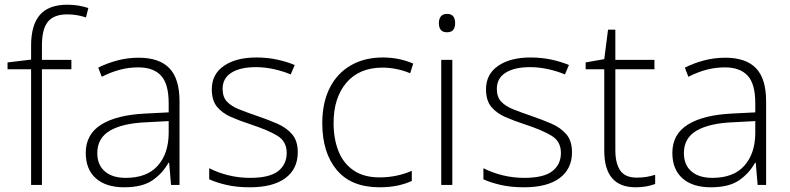

<svg xmlns="http://www.w3.org/2000/svg" viewBox="-20 -785 3355 815"><path d="M283 -491H158V0H112V-491H12V-520L112 -532V-592Q112 -679 149.5 -722Q187 -765 266 -765Q293 -765 314.5 -761Q336 -757 355 -751L345 -711Q306 -724 266 -724Q209 -724 183.5 -693Q158 -662 158 -592V-531H283Z M569 -540Q656 -540 699 -495.5Q742 -451 742 -355V0H706L698 -94H695Q670 -49 627 -19.5Q584 10 507 10Q430 10 387 -28Q344 -66 344 -136Q344 -215 409.5 -256Q475 -297 597 -303L696 -308V-347Q696 -429 663.5 -464Q631 -499 567 -499Q527 -499 489 -489Q451 -479 412 -459L397 -498Q435 -517 478.5 -528.5Q522 -540 569 -540ZM602 -266Q501 -262 447 -230.5Q393 -199 393 -135Q393 -85 425 -57.5Q457 -30 514 -30Q603 -30 649 -81Q695 -132 696 -218V-271Z M1244 -139Q1244 -68 1191.5 -29Q1139 10 1040 10Q985 10 941.5 0Q898 -10 868 -24V-71Q905 -52 949.5 -41Q994 -30 1041 -30Q1124 -30 1160.5 -58.5Q1197 -87 1197 -136Q1197 -185 1157 -209Q1117 -233 1047 -256Q998 -272 960.5 -288.5Q923 -305 901 -332Q879 -359 879 -406Q879 -470 930.5 -505.5Q982 -541 1068 -541Q1115 -541 1156.5 -532Q1198 -523 1231 -509L1214 -469Q1184 -482 1144.5 -491Q1105 -500 1066 -500Q1000 -500 962.5 -476.5Q925 -453 925 -408Q925 -373 943.5 -353.5Q962 -334 994.5 -321Q1027 -308 1071 -293Q1118 -277 1157 -260Q1196 -243 1220 -215Q1244 -187 1244 -139Z M1591 10Q1471 10 1409.5 -63.5Q1348 -137 1348 -262Q1348 -349 1379.5 -411.5Q1411 -474 1469 -507.5Q1527 -541 1605 -541Q1642 -541 1674.5 -534Q1707 -527 1734 -515L1721 -474Q1693 -486 1662.5 -492Q1632 -498 1604 -498Q1505 -498 1450.5 -434Q1396 -370 1396 -263Q1396 -196 1416.5 -144Q1437 -92 1480.5 -62Q1524 -32 1591 -32Q1629 -32 1664 -39.5Q1699 -47 1728 -60V-17Q1703 -5 1668.5 2.5Q1634 10 1591 10Z M1877 -726Q1896 -726 1904 -715.5Q1912 -705 1912 -687Q1912 -669 1904 -658.5Q1896 -648 1877 -648Q1843 -648 1843 -687Q1843 -705 1851.5 -715.5Q1860 -726 1877 -726ZM1900 -531V0H1853V-531Z M2408 -139Q2408 -68 2355.5 -29Q2303 10 2204 10Q2149 10 2105.5 0Q2062 -10 2032 -24V-71Q2069 -52 2113.5 -41Q2158 -30 2205 -30Q2288 -30 2324.5 -58.5Q2361 -87 2361 -136Q2361 -185 2321 -209Q2281 -233 2211 -256Q2162 -272 2124.5 -288.5Q2087 -305 2065 -332Q2043 -359 2043 -406Q2043 -470 2094.5 -505.5Q2146 -541 2232 -541Q2279 -541 2320.5 -532Q2362 -523 2395 -509L2378 -469Q2348 -482 2308.5 -491Q2269 -500 2230 -500Q2164 -500 2126.5 -476.5Q2089 -453 2089 -408Q2089 -373 2107.5 -353.5Q2126 -334 2158.5 -321Q2191 -308 2235 -293Q2282 -277 2321 -260Q2360 -243 2384 -215Q2408 -187 2408 -139Z M2683 -31Q2706 -31 2726 -34.5Q2746 -38 2761 -43V-4Q2745 2 2724.5 6Q2704 10 2678 10Q2545 10 2545 -145V-491H2466V-520L2545 -534L2561 -659H2592V-531H2758V-491H2592V-148Q2592 -91 2613 -61Q2634 -31 2683 -31Z M3059 -540Q3146 -540 3189 -495.5Q3232 -451 3232 -355V0H3196L3188 -94H3185Q3160 -49 3117 -19.5Q3074 10 2997 10Q2920 10 2877 -28Q2834 -66 2834 -136Q2834 -215 2899.5 -256Q2965 -297 3087 -303L3186 -308V-347Q3186 -429 3153.5 -464Q3121 -499 3057 -499Q3017 -499 2979 -489Q2941 -479 2902 -459L2887 -498Q2925 -517 2968.5 -528.5Q3012 -540 3059 -540ZM3092 -266Q2991 -262 2937 -230.5Q2883 -199 2883 -135Q2883 -85 2915 -57.5Q2947 -30 3004 -30Q3093 -30 3139 -81Q3185 -132 3186 -218V-271Z"/></svg>

Font: Noto Sans Thaana ExtraLight
Style: Regular
Weight: 200
Designer: David Williams
Foundry: Google Inc.
Version: Version 3.001; ttfautohint (v1.8.4.7-5d5b)